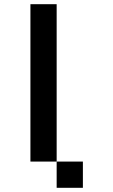

<svg xmlns="http://www.w3.org/2000/svg" viewBox="-20 -895 540 915"><path d="M125 -125V-875H250V-125ZM250 -125H375V0H250Z"/></svg>

Font: GalmuriMono7 Regular
Style: Regular
Weight: 400
Designer: Lee Minseo (quiple)
Version: Version 2.399;hotconv 1.1.1;makeotfexe 2.6.0 DEVELOPMENT